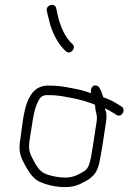

<svg xmlns="http://www.w3.org/2000/svg" viewBox="-20 -793 558 785"><path d="M368.1 -365 368.1 -364C368.6 -360.7 369 -357 369.5 -353C371.4 -327.4 380.2 -325 374.1 -289C367.2 -252.9 355.7 -150.8 344.3 -120C339.7 -108 333.9 -99.7 327 -95C308.3 -83.4 281.9 -67 249.5 -67C232.8 -67 216.8 -68.7 201.3 -72C158.1 -81.3 143.8 -88.9 120.8 -130C99.7 -168.9 94.8 -179.8 101.8 -226C111.1 -276.8 115.6 -342.3 137 -381C147 -399.2 156.5 -405.6 179.2 -404C198.7 -404 221.4 -402 237.9 -399C286.3 -390.1 308.3 -386.8 358.3 -369C363.2 -367 363.2 -367 368.1 -365ZM352.6 -412C334.9 -418 320.8 -422.3 310.3 -425C268.2 -433.5 231.7 -443 182.2 -443C82 -447.6 77.1 -321.6 64.1 -231C54.4 -174.5 61.1 -155.8 86.8 -110C103.8 -79.3 121.5 -59.7 139.7 -51C168.5 -37.5 206.1 -28 247.5 -28C268.8 -28 288.3 -32 306.1 -40C341.1 -57.8 365.8 -68.4 380.7 -108C391.9 -139.3 405.5 -246.3 411.9 -284C416.6 -311.3 416.6 -330 411.8 -340C410.6 -342.7 409.8 -346 409.3 -350C419.8 -344.6 430 -340 440.5 -333L455 -324C475.2 -309 497.2 -342.6 477.7 -357L463.2 -366C443.8 -378.5 427.4 -386.6 402.7 -395C399 -403.2 397.4 -410.1 394 -419L387.6 -432C385.3 -437.3 381.6 -440.8 376.7 -442.5C356.7 -449.3 348.2 -427.6 352.6 -412ZM276.1 -613C266.7 -621.5 264.7 -623 253.5 -639C234.7 -666 219.9 -706.7 213 -745L209.8 -759C204.8 -784.3 166.5 -772.9 171.3 -749L174.5 -735C176.7 -725.7 180 -712.3 184.4 -695C197.5 -650.6 220.3 -609.3 249.6 -583C268.2 -566.7 293.8 -597.6 276.1 -613Z"/></svg>

Font: Just Breathe
Style: Obl1
Weight: 400
Foundry: Cannot Into Space Fonts
Version: Version 0.72